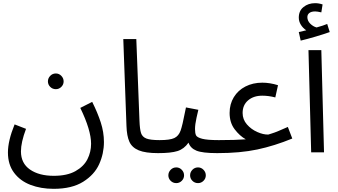

<svg xmlns="http://www.w3.org/2000/svg" viewBox="-20 -960 2127 1210"><path d="M72 -176 144 -148Q112 -63 112 -6Q112 69 169 108.5Q226 148 319 148Q403 148 455.5 118.5Q508 89 531 43.5Q554 -2 554 -54Q554 -140 486 -280L561 -318Q595 -250 615 -188.5Q635 -127 635 -65Q635 8 605 74.5Q575 141 504 185.5Q433 230 318 230Q237 230 172 205Q107 180 68.5 128.5Q30 77 30 1Q30 -73 72 -176ZM282 -447Q282 -467 296.5 -482Q311 -497 332 -497Q352 -497 366.5 -482Q381 -467 381 -447Q381 -427 366.5 -412.5Q352 -398 332 -398Q311 -398 296.5 -412.5Q282 -427 282 -447Z M777 -167 757 -714H839L859 -199Q861 -145 869 -121Q877 -97 902.5 -87Q928 -77 986 -77Q1006 -77 1016 -66Q1026 -55 1026 -38Q1026 -21 1011.5 -8Q997 5 976 5Q897 5 854.5 -12.5Q812 -30 795.5 -66.5Q779 -103 777 -167Z M1399 -38Q1399 -21 1384.5 -8Q1370 5 1349 5Q1256 5 1218 -10.5Q1180 -26 1168 -61Q1140 -21 1098.5 -8Q1057 5 976 5L986 -77Q1051 -77 1078.5 -90Q1106 -103 1118 -136.5Q1130 -170 1147 -259L1152 -283L1230 -268Q1228 -261 1218.5 -218Q1209 -175 1209 -147Q1209 -120 1215.5 -107Q1222 -94 1254 -85.5Q1286 -77 1359 -77Q1379 -77 1389 -66Q1399 -55 1399 -38ZM1041 145Q1041 125 1055.5 110Q1070 95 1091 95Q1111 95 1125.5 110Q1140 125 1140 145Q1140 165 1125.5 179.5Q1111 194 1091 194Q1070 194 1055.5 179.5Q1041 165 1041 145ZM1178 145Q1178 125 1192.5 110Q1207 95 1228 95Q1248 95 1262.5 110Q1277 125 1277 145Q1277 165 1262.5 179.5Q1248 194 1228 194Q1207 194 1192.5 179.5Q1178 165 1178 145Z M1359 -77Q1464 -77 1529 -82Q1491 -103 1459 -145Q1427 -187 1427 -248Q1427 -304 1453.5 -347.5Q1480 -391 1527 -415Q1574 -439 1633 -439Q1681 -439 1732 -423L1715 -346Q1673 -357 1633 -357Q1578 -357 1543.5 -327.5Q1509 -298 1509 -248Q1509 -207 1536 -176Q1563 -145 1601.5 -128Q1640 -111 1671 -112Q1676 -114 1693 -119Q1710 -124 1735 -134.5Q1760 -145 1794 -160L1822 -87Q1710 -41 1602 -18Q1494 5 1349 5Z M1924 -644H2005L2022 0H1941ZM2058 -758Q2022 -745 1969.5 -729.5Q1917 -714 1875 -704L1863 -758Q1882 -763 1910 -769Q1889 -783 1876 -804Q1863 -825 1863 -849Q1863 -892 1893 -916Q1923 -940 1966 -940Q1989 -940 2013 -932L2005 -882Q1979 -888 1966 -888Q1943 -888 1930 -878.5Q1917 -869 1917 -852Q1917 -829 1935 -811Q1953 -793 1975 -787Q2019 -799 2042 -809Z"/></svg>

Font: Noto Sans Arabic
Style: Regular
Weight: 400
Designer: Nadine Chahine
Foundry: Monotype Imaging Inc.
Version: Version 1.001